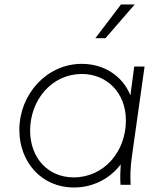

<svg xmlns="http://www.w3.org/2000/svg" viewBox="-20 -822 715 854"><path d="M309 12C393 12 469 -27 517 -91C515 -61 514 -34 516 0H561C559 -45 560 -77 566 -121L623 -526H577L560 -398C525 -485 442 -538 344 -538C188 -538 66 -403 66 -244C66 -102 164 12 309 12ZM114 -241C114 -378 211 -493 344 -493C453 -493 540 -412 540 -286C540 -147 442 -33 308 -33C193 -33 114 -120 114 -241ZM404 -652H449L579 -802H518Z"/></svg>

Font: Mluvka ExtraLight
Style: Italic
Weight: 200
Italic angle: -8°
Designer: Modified by Jiří Krblich, Original typeface by Gumpita Rahayu
Foundry: Gumpita Rahayu & Jiří Krblich
Version: Version 2.000;Glyphs 3.1.1 (3134)